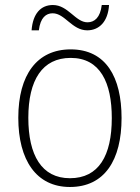

<svg xmlns="http://www.w3.org/2000/svg" viewBox="-20 -736 559 766"><path d="M106 -615H135C141 -666 164 -683 190 -683C239 -683 267 -615 328 -615C376 -615 411 -650 415 -716H386C380 -666 357 -647 329 -647C281 -647 252 -716 191 -716C143 -716 111 -682 106 -615ZM465 -265C465 -428 403 -539 262 -539C128 -539 53 -438 53 -266C53 -97 125 10 259 10C397 10 465 -97 465 -265ZM93 -266C93 -417 149 -505 262 -505C380 -505 426 -406 426 -265C426 -115 374 -25 259 -25C146 -25 93 -117 93 -266Z"/></svg>

Font: Noto Sans Malayalam SemiCondensed ExtraLight
Style: Regular
Weight: 200
Width: 4
Designer: Jelle Bosma - Monotype Design Team
Foundry: Monotype Imaging Inc.
Version: Version 2.104